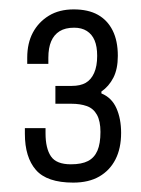

<svg xmlns="http://www.w3.org/2000/svg" viewBox="-20 -817 300 409"><path d="M136 -428Q80 -428 56.5 -455Q33 -482 33 -532V-544H77V-533Q77 -501 88.5 -484Q100 -467 131 -467Q154 -467 167.5 -474Q181 -481 187.5 -496Q194 -511 194 -536Q194 -559 186.5 -572.5Q179 -586 165 -591Q151 -596 132 -596H98V-634H133Q151 -634 162.5 -640.5Q174 -647 180.5 -661.5Q187 -676 187 -698Q187 -718 181.5 -731Q176 -744 165 -751Q154 -758 138 -758Q119 -758 107 -750.5Q95 -743 89 -729Q83 -715 83 -694V-681H38V-694Q38 -725 50 -747.5Q62 -770 84 -783.5Q106 -797 137 -797Q168 -797 188.5 -785.5Q209 -774 220 -752Q231 -730 231 -698Q231 -670 221.5 -651.5Q212 -633 196 -622V-618Q218 -609 228 -586.5Q238 -564 238 -534Q238 -501 226 -477.5Q214 -454 191.5 -441Q169 -428 136 -428Z"/></svg>

Font: Archivo Condensed ExtraLight
Style: Regular
Weight: 250
Width: 3
Designer: Hector Gatti
Foundry: Omnibus-Type
Version: Version 2.001